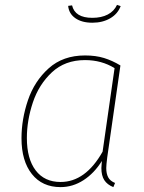

<svg xmlns="http://www.w3.org/2000/svg" viewBox="-20 -756 588 786"><path d="M473 -488 419 -112Q415 -80 415 -68Q415 -45 423 -30Q431 -15 451 -7L444 10Q419 0 407 -18.5Q395 -37 395 -68Q395 -75 397 -97Q366 -47 322 -18.5Q278 10 228 10Q153 10 110.5 -43.5Q68 -97 68 -190Q68 -268 94.5 -346Q121 -424 179.5 -476.5Q238 -529 328 -529Q372 -529 406 -518.5Q440 -508 473 -488ZM90 -191Q90 -106 126 -58.5Q162 -11 228 -11Q330 -11 400 -135L449 -477Q396 -510 328 -510Q246 -510 192.5 -460Q139 -410 114.5 -336.5Q90 -263 90 -191ZM259 -732 275 -734Q287 -683 358 -683Q395 -683 421 -696.5Q447 -710 459 -736L474 -731Q462 -699 431 -681Q400 -663 358 -663Q315 -663 288.5 -681.5Q262 -700 259 -732Z"/></svg>

Font: Fira Sans Thin
Style: Italic
Weight: 250
Italic angle: -8°
Designer: Carrois Corporate & Edenspiekermann AG
Foundry: Carrois Corporate GbR & Edenspiekermann AG
Version: Version 4.203